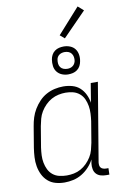

<svg xmlns="http://www.w3.org/2000/svg" viewBox="-103 -1018 707 1085"><g transform="rotate(-10 250.0 -475.5)"><path d="M178 8Q151 8 126 1Q101 -6 82.5 -22.5Q64 -39 53 -61.5Q42 -84 37.5 -109.5Q33 -135 34.5 -162Q36 -189 40 -215L60 -335Q64 -360 71.5 -384Q79 -408 92.5 -430.5Q106 -453 124.5 -472.5Q143 -492 166 -504.5Q189 -517 214 -522.5Q239 -528 263 -528Q290 -528 315 -521Q340 -514 358 -497.5Q376 -481 387 -458Q398 -435 402 -410L420 -520H461L386 -71Q385 -62 386 -54Q387 -46 392 -40Q397 -34 405.5 -31.5Q414 -29 422 -29H435L434 8H415Q399 8 384 3.5Q369 -1 359 -12Q349 -23 346 -39Q343 -55 345 -71L349 -94Q337 -71 318.5 -51Q300 -31 276.5 -17Q253 -3 227.5 2.5Q202 8 178 8ZM197 -29Q217 -29 237.5 -33Q258 -37 277 -47.5Q296 -58 311.5 -73.5Q327 -89 338.5 -107.5Q350 -126 355.5 -146.5Q361 -167 365 -187L385 -307Q388 -329 389 -351Q390 -373 386.5 -394Q383 -415 374.5 -434Q366 -453 350 -466.5Q334 -480 313.5 -485.5Q293 -491 270 -491Q250 -491 229 -486.5Q208 -482 189 -471.5Q170 -461 154 -445Q138 -429 126.5 -410Q115 -391 109.5 -370.5Q104 -350 100 -329L80 -209Q77 -187 76 -165.5Q75 -144 79 -123Q83 -102 92 -83.5Q101 -65 117 -52Q133 -39 154 -34Q175 -29 197 -29ZM304 -590Q285 -590 268 -597Q251 -604 240 -618Q229 -632 226.5 -651Q224 -670 227 -689Q229 -702 235.5 -714.5Q242 -727 253.5 -735.5Q265 -744 278.5 -747Q292 -750 305 -750Q324 -750 341.5 -743Q359 -736 369.5 -722Q380 -708 383 -689Q386 -670 382 -651Q380 -638 373.5 -625.5Q367 -613 355.5 -604.5Q344 -596 330.5 -593Q317 -590 304 -590ZM305 -622Q313 -622 320.5 -624Q328 -626 335 -631Q342 -636 346 -643Q350 -650 352 -658Q354 -670 352 -681.5Q350 -693 343.5 -701.5Q337 -710 327 -714Q317 -718 305 -718Q297 -718 289 -716Q281 -714 274 -709Q267 -704 263 -697Q259 -690 258 -682Q256 -670 257.5 -658.5Q259 -647 265.5 -638.5Q272 -630 282.5 -626Q293 -622 305 -622ZM320 -794 294 -816 422 -959 454 -931Z"/></g></svg>

Font: Iosevka Curly Extralight
Style: Italic
Weight: 200
Italic angle: -9°
Monospace: yes
Designer: Belleve Invis
Foundry: Belleve Invis
Version: Version 22.1.2; ttfautohint (v1.8.4)